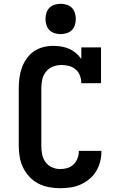

<svg xmlns="http://www.w3.org/2000/svg" viewBox="-20 -985 640 1013"><path d="M297 8Q268 8 238.5 2.5Q209 -3 182.5 -16.5Q156 -30 135.5 -52Q115 -74 102 -100.5Q89 -127 84 -156.5Q79 -186 79 -215V-520Q79 -547 82.5 -574Q86 -601 95 -626.5Q104 -652 120 -675Q136 -698 158 -713.5Q180 -729 207 -736Q234 -743 261 -743Q282 -743 303.5 -739.5Q325 -736 344.5 -727.5Q364 -719 380.5 -705Q397 -691 409 -674V-735H513V-546H409Q409 -566 402 -585.5Q395 -605 379.5 -618.5Q364 -632 344 -637Q324 -642 304 -642Q281 -642 259 -633.5Q237 -625 222.5 -606.5Q208 -588 203 -565.5Q198 -543 198 -520V-215Q198 -193 202.5 -170.5Q207 -148 220 -130Q233 -112 254 -102.5Q275 -93 297 -93Q317 -93 335.5 -98.5Q354 -104 368 -117.5Q382 -131 389 -149.5Q396 -168 396 -187V-189H515V-185Q515 -158 508 -131Q501 -104 486.5 -80.5Q472 -57 450.5 -39.5Q429 -22 404 -11Q379 0 352 4Q325 8 297 8ZM300 -805Q284 -805 268 -810Q252 -815 241 -826Q230 -837 225 -853Q220 -869 220 -885Q220 -901 225 -917Q230 -933 241 -944Q252 -955 268 -960Q284 -965 300 -965Q316 -965 332 -960Q348 -955 359 -944Q370 -933 375 -917Q380 -901 380 -885Q380 -869 375 -853Q370 -837 359 -826Q348 -815 332 -810Q316 -805 300 -805Z"/></svg>

Font: Iosevka HT Extended
Style: Bold
Weight: 700
Width: 7
Monospace: yes
Designer: Belleve Invis
Foundry: Belleve Invis
Version: Version 32.3.0; ttfautohint (v1.8.4)